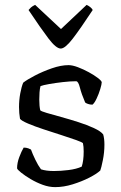

<svg xmlns="http://www.w3.org/2000/svg" viewBox="-20 -767 497 787"><path d="M206 0Q181 0 155 -9.5Q129 -19 105.5 -33Q82 -47 66.5 -59.5Q51 -72 50 -77Q50 -99 59 -123Q68 -147 77 -162Q88 -162 96 -159Q104 -156 107 -154Q113 -137 124.5 -113Q136 -89 148 -73Q169 -66 201 -66Q229 -66 261 -70Q293 -74 315 -84Q323 -108 323 -146Q323 -167 320 -180Q317 -184 292 -193Q267 -202 231 -213.5Q195 -225 158.5 -237Q122 -249 95 -260.5Q68 -272 62 -280Q60 -291 59 -303.5Q58 -316 58 -328Q58 -357 63 -384Q68 -411 75 -428Q90 -440 122.5 -457Q155 -474 192.5 -487Q230 -500 261 -500Q277 -500 299.5 -491.5Q322 -483 344 -471Q366 -459 381 -447.5Q396 -436 397 -430Q397 -422 391 -402Q385 -382 376 -363Q367 -344 359 -338Q349 -338 340.5 -341Q332 -344 329 -347Q314 -382 307.5 -408Q301 -434 292 -434Q268 -434 237.5 -430.5Q207 -427 181.5 -422.5Q156 -418 146 -414Q143 -403 142 -388Q141 -373 141 -359Q141 -346 142 -334.5Q143 -323 145 -315Q148 -311 172 -304Q196 -297 230.5 -287.5Q265 -278 301 -266.5Q337 -255 365 -242Q393 -229 403 -216Q408 -199 408 -174Q408 -142 401.5 -110Q395 -78 391 -68Q376 -54 345.5 -38.5Q315 -23 278 -11.5Q241 0 206 0ZM229 -568Q210 -568 178.5 -609.5Q147 -651 97 -726Q100 -730 107 -736.5Q114 -743 124 -747L230 -648L335 -747Q344 -743 351 -737Q358 -731 360 -726Q310 -650 278.5 -609Q247 -568 229 -568Z"/></svg>

Font: Texturina 72pt
Style: Regular
Weight: 400
Designer: Guillermo Torres Carreño
Foundry: Omnibus-Type
Version: Version 1.002; ttfautohint (v1.8.3)